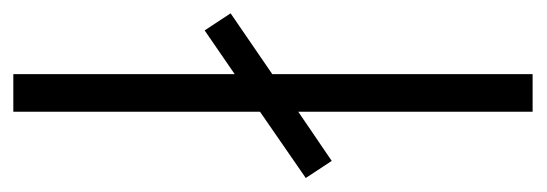

<svg xmlns="http://www.w3.org/2000/svg" viewBox="-288 -520 800 281"><g transform="rotate(90 111.5 -380.0)"><path d="M80 -324 16 -280 -9 -318 80 -379V-760H135V-417L207 -466L232 -428L135 -361V0H80Z"/></g></svg>

Font: Noto Sans UI NarrowLight
Style: Regular
Weight: 300
Width: 4
Designer: Monotype Design Team
Foundry: Monotype Imaging Inc.
Version: Version 1.001